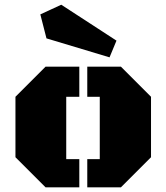

<svg xmlns="http://www.w3.org/2000/svg" viewBox="-20 -805 715 825"><path d="M628.9 -129.4 499.5 0H355V-121.1H408.7V-389.2H355V-518.6H499.5L628.9 -389.2ZM264.6 -121.1H320.8V0H175.8L46.4 -129.4V-389.2L175.8 -518.6H320.8V-389.2H264.6ZM480.5 -630.4 450.7 -558.6 179.7 -640.1 153.3 -743.2 243.2 -784.7Z"/></svg>

Font: Black Ops One
Style: Regular
Weight: 400
Designer: James Grieshaber
Foundry: James Grieshaber
Version: Version 1.002